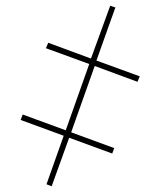

<svg xmlns="http://www.w3.org/2000/svg" viewBox="-20 -648 559 669"><path d="M160 1 142 -6 202 -175 52 -230 59 -249 209 -194 291 -425 140 -480 148 -499 297 -444 364 -628 382 -622 316 -437 467 -382 459 -363 310 -418 228 -187 378 -132 371 -113 221 -168Z"/></svg>

Font: Noto Serif Display Condensed
Style: Regular
Weight: 400
Width: 3
Designer: Monotype Design Team
Foundry: Monotype Imaging Inc.
Version: Version 2.009